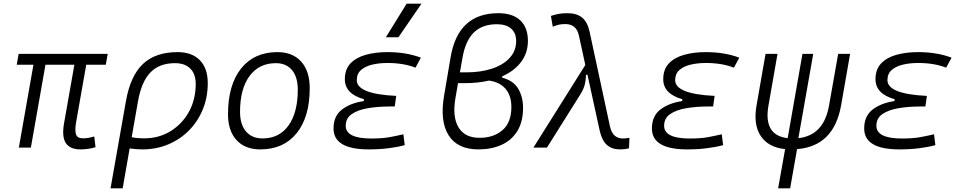

<svg xmlns="http://www.w3.org/2000/svg" viewBox="-20 -815 5313 1060"><path d="M424.3 9.8Q366.2 9.8 343.3 -25.4Q320.3 -60.5 334 -136.7L390.6 -457.5H231L150.4 0H84L164.6 -457.5H72.3L83 -517.6H574.7L564 -457.5H456.1L400.4 -141.6Q392.1 -94.2 399.7 -72.8Q407.2 -51.3 438.5 -51.3Q466.3 -51.3 500.5 -61.5L507.3 -2.4Q468.8 9.8 424.3 9.8Z M960.4 -527.3Q1039.6 -527.3 1083.3 -482.7Q1127 -438 1127 -356.4Q1127 -278.3 1099.9 -211.7Q1072.8 -145 1023.7 -95.2Q974.6 -45.4 908.7 -17.8Q842.8 9.8 765.6 9.8Q732.4 9.8 695.8 4.4L657.2 224.6H590.3L675.3 -256.8Q699.7 -396 769 -461.7Q838.4 -527.3 960.4 -527.3ZM707 -57.6Q735.4 -51.3 776.4 -51.3Q857.4 -51.3 921.6 -90.8Q985.8 -130.4 1023.2 -198.2Q1060.5 -266.1 1060.5 -351.6Q1060.5 -406.7 1030.5 -436.5Q1000.5 -466.3 945.8 -466.3Q859.9 -466.3 810.3 -415Q760.7 -363.8 741.7 -254.9Z M1417 9.8Q1333 9.8 1285.9 -41.5Q1238.8 -92.8 1238.8 -184.1Q1238.8 -346.2 1311 -436.8Q1383.3 -527.3 1511.7 -527.3Q1595.7 -527.3 1642.8 -474.9Q1689.9 -422.4 1689.9 -328.6Q1689.9 -168.9 1617.7 -79.6Q1545.4 9.8 1417 9.8ZM1429.7 -50.8Q1521.5 -50.8 1572.8 -122.1Q1624 -193.4 1624 -320.3Q1624 -389.2 1592.3 -427.7Q1560.5 -466.3 1502.9 -466.3Q1410.2 -466.3 1357.7 -395.3Q1305.2 -324.2 1305.2 -197.3Q1305.2 -128.4 1337.9 -89.6Q1370.6 -50.8 1429.7 -50.8Z M2016.1 9.8Q1821.3 9.8 1821.3 -106Q1821.3 -174.3 1867.9 -210.2Q1914.6 -246.1 1987.8 -256.8L1989.7 -267.1Q1883.8 -296.9 1883.8 -377.4Q1883.8 -432.6 1915.3 -465.3Q1946.8 -498 2000.2 -512.7Q2053.7 -527.3 2118.7 -527.3Q2223.1 -527.3 2303.7 -496.6L2273.9 -441.4Q2208 -467.3 2119.1 -467.3Q2074.2 -467.3 2035.4 -458.3Q1996.6 -449.2 1973.1 -428.5Q1949.7 -407.7 1949.7 -372.6Q1949.7 -295.9 2167.5 -285.6L2159.2 -227.1H2131.8Q2065.4 -227.1 2010.3 -217.5Q1955.1 -208 1921.9 -185.1Q1888.7 -162.1 1888.7 -120.6Q1888.7 -50.3 2030.3 -50.3Q2091.3 -50.3 2132.8 -58.1Q2174.3 -65.9 2207 -73.7L2214.4 -13.7Q2174.8 -2.9 2124.8 3.4Q2074.7 9.8 2016.1 9.8ZM2110.4 -609.4 2225.1 -794.9H2307.1L2179.7 -609.4Z M2621.1 9.8Q2506.3 9.8 2457 -67.6Q2407.7 -145 2431.6 -286.1L2467.8 -499.5Q2508.8 -742.2 2731.4 -742.2Q2810.5 -742.2 2852.5 -702.4Q2894.5 -662.6 2894.5 -589.4Q2894.5 -523.4 2857.2 -473.4Q2819.8 -423.3 2752.4 -393.6V-386.2Q2814.5 -370.1 2841.1 -325Q2867.7 -279.8 2867.7 -219.7Q2867.7 -142.6 2836.2 -91.6Q2804.7 -40.5 2749 -15.4Q2693.4 9.8 2621.1 9.8ZM2679.7 -370.1Q2618.7 -356 2547.4 -356H2508.8L2494.6 -274.9Q2476.6 -169.9 2511.2 -112.1Q2545.9 -54.2 2627.4 -54.2Q2703.1 -53.7 2753.2 -95.7Q2803.2 -137.7 2803.2 -224.1Q2803.2 -286.6 2771.5 -324.2Q2739.7 -361.8 2679.7 -370.1ZM2519 -415.5H2553.2Q2635.7 -415.5 2697.8 -436.5Q2759.8 -457.5 2794.7 -496.3Q2829.6 -535.2 2829.6 -587.9Q2829.6 -632.8 2802 -657Q2774.4 -681.2 2723.1 -681.2Q2642.6 -681.2 2596.2 -635.7Q2549.8 -590.3 2533.7 -498Z M3404.3 9.8Q3358.9 9.8 3331.5 -13.9Q3304.2 -37.6 3291.5 -90.8L3223.1 -403.3L3214.8 -400.4Q3214.4 -369.1 3207.5 -344.7Q3200.7 -320.3 3184.1 -293.9L2999.5 0H2924.8L3211.4 -456.1L3176.3 -617.7Q3168.5 -652.3 3149.4 -667.2Q3130.4 -682.1 3101.6 -682.1Q3079.1 -682.1 3064.2 -678.5Q3049.3 -674.8 3031.7 -667.5L3021.5 -727.1Q3043 -734.4 3064.2 -738.3Q3085.4 -742.2 3113.8 -742.2Q3162.6 -742.2 3192.6 -718.8Q3222.7 -695.3 3234.9 -640.6L3348.1 -114.7Q3356.4 -80.6 3374.5 -65.4Q3392.6 -50.3 3421.4 -50.3Q3425.3 -50.3 3433.1 -51.3Q3440.9 -52.2 3455.1 -54.2L3452.6 3.9Q3430.7 9.8 3404.3 9.8Z M3773.9 9.8Q3579.1 9.8 3579.1 -106Q3579.1 -174.3 3625.7 -210.2Q3672.4 -246.1 3745.6 -256.8L3747.6 -267.1Q3641.6 -296.9 3641.6 -377.4Q3641.6 -432.6 3673.1 -465.3Q3704.6 -498 3758.1 -512.7Q3811.5 -527.3 3876.5 -527.3Q3981 -527.3 4061.5 -496.6L4031.7 -441.4Q3965.8 -467.3 3877 -467.3Q3832 -467.3 3793.2 -458.3Q3754.4 -449.2 3731 -428.5Q3707.5 -407.7 3707.5 -372.6Q3707.5 -295.9 3925.3 -285.6L3917 -227.1H3889.6Q3823.2 -227.1 3768.1 -217.5Q3712.9 -208 3679.7 -185.1Q3646.5 -162.1 3646.5 -120.6Q3646.5 -50.3 3788.1 -50.3Q3849.1 -50.3 3890.6 -58.1Q3932.1 -65.9 3964.8 -73.7L3972.2 -13.7Q3932.6 -2.9 3882.6 3.4Q3832.5 9.8 3773.9 9.8Z M4275.9 224.6 4314.5 8.3Q4221.2 -1.5 4179.7 -64.5Q4138.2 -127.4 4156.7 -232.9L4206.5 -517.6H4272.5L4222.7 -232.9Q4193.4 -67.9 4328.6 -52.2L4410.2 -517.6H4469.7L4387.7 -52.2Q4528.3 -67.4 4557.1 -232.9L4607.4 -517.6H4673.3L4623.5 -232.9Q4583.5 -7.8 4380.4 8.3L4342.3 224.6Z M4945.8 9.8Q4751 9.8 4751 -106Q4751 -174.3 4797.6 -210.2Q4844.2 -246.1 4917.5 -256.8L4919.4 -267.1Q4813.5 -296.9 4813.5 -377.4Q4813.5 -432.6 4845 -465.3Q4876.5 -498 4929.9 -512.7Q4983.4 -527.3 5048.3 -527.3Q5152.8 -527.3 5233.4 -496.6L5203.6 -441.4Q5137.7 -467.3 5048.8 -467.3Q5003.9 -467.3 4965.1 -458.3Q4926.3 -449.2 4902.8 -428.5Q4879.4 -407.7 4879.4 -372.6Q4879.4 -295.9 5097.2 -285.6L5088.9 -227.1H5061.5Q4995.1 -227.1 4939.9 -217.5Q4884.8 -208 4851.6 -185.1Q4818.4 -162.1 4818.4 -120.6Q4818.4 -50.3 4960 -50.3Q5021 -50.3 5062.5 -58.1Q5104 -65.9 5136.7 -73.7L5144 -13.7Q5104.5 -2.9 5054.4 3.4Q5004.4 9.8 4945.8 9.8Z"/></svg>

Font: Cascadia Mono Light
Style: Italic
Weight: 300
Italic angle: -10°
Monospace: yes
Designer: Aaron Bell
Foundry: Saja Typeworks
Version: Version 2404.023; ttfautohint (v1.8.4)